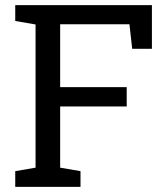

<svg xmlns="http://www.w3.org/2000/svg" viewBox="-20 -731 653 751"><path d="M39.6 0V-61.5L119.1 -75.2V-635.3L39.6 -648.9V-710.9H574.2V-540H497.1L486.3 -636.2H215.3V-390.1H475.6V-314.5H215.3V-75.2L294.9 -61.5V0Z"/></svg>

Font: Roboto Slab
Style: Regular
Weight: 400
Designer: Google
Version: Version 2.000; ttfautohint (v1.8.1.43-b0c9)